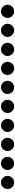

<svg xmlns="http://www.w3.org/2000/svg" viewBox="1841 -2400 318 4040"><g transform="rotate(90 2000.0 -380.0)"><path d="M80 -380Q80 -342 99 -310.5Q118 -279 149.5 -260Q181 -241 219 -241Q257 -241 288.5 -260Q320 -279 339 -310.5Q358 -342 358 -380Q358 -418 339 -449.5Q320 -481 288.5 -500Q257 -519 219 -519Q181 -519 149.5 -500Q118 -481 99 -449.5Q80 -418 80 -380Z M480 -380Q480 -342 499 -310.5Q518 -279 549.5 -260Q581 -241 619 -241Q657 -241 688.5 -260Q720 -279 739 -310.5Q758 -342 758 -380Q758 -418 739 -449.5Q720 -481 688.5 -500Q657 -519 619 -519Q581 -519 549.5 -500Q518 -481 499 -449.5Q480 -418 480 -380Z M880 -380Q880 -342 899 -310.5Q918 -279 949.5 -260Q981 -241 1019 -241Q1057 -241 1088.5 -260Q1120 -279 1139 -310.5Q1158 -342 1158 -380Q1158 -418 1139 -449.5Q1120 -481 1088.5 -500Q1057 -519 1019 -519Q981 -519 949.5 -500Q918 -481 899 -449.5Q880 -418 880 -380Z M1280 -380Q1280 -342 1299 -310.5Q1318 -279 1349.5 -260Q1381 -241 1419 -241Q1457 -241 1488.5 -260Q1520 -279 1539 -310.5Q1558 -342 1558 -380Q1558 -418 1539 -449.5Q1520 -481 1488.5 -500Q1457 -519 1419 -519Q1381 -519 1349.5 -500Q1318 -481 1299 -449.5Q1280 -418 1280 -380Z M1680 -380Q1680 -342 1699 -310.5Q1718 -279 1749.5 -260Q1781 -241 1819 -241Q1857 -241 1888.5 -260Q1920 -279 1939 -310.5Q1958 -342 1958 -380Q1958 -418 1939 -449.5Q1920 -481 1888.5 -500Q1857 -519 1819 -519Q1781 -519 1749.5 -500Q1718 -481 1699 -449.5Q1680 -418 1680 -380Z M2080 -380Q2080 -342 2099 -310.5Q2118 -279 2149.5 -260Q2181 -241 2219 -241Q2257 -241 2288.5 -260Q2320 -279 2339 -310.5Q2358 -342 2358 -380Q2358 -418 2339 -449.5Q2320 -481 2288.5 -500Q2257 -519 2219 -519Q2181 -519 2149.5 -500Q2118 -481 2099 -449.5Q2080 -418 2080 -380Z M2480 -380Q2480 -342 2499 -310.5Q2518 -279 2549.5 -260Q2581 -241 2619 -241Q2657 -241 2688.5 -260Q2720 -279 2739 -310.5Q2758 -342 2758 -380Q2758 -418 2739 -449.5Q2720 -481 2688.5 -500Q2657 -519 2619 -519Q2581 -519 2549.5 -500Q2518 -481 2499 -449.5Q2480 -418 2480 -380Z M2880 -380Q2880 -342 2899 -310.5Q2918 -279 2949.5 -260Q2981 -241 3019 -241Q3057 -241 3088.5 -260Q3120 -279 3139 -310.5Q3158 -342 3158 -380Q3158 -418 3139 -449.5Q3120 -481 3088.5 -500Q3057 -519 3019 -519Q2981 -519 2949.5 -500Q2918 -481 2899 -449.5Q2880 -418 2880 -380Z M3280 -380Q3280 -342 3299 -310.5Q3318 -279 3349.5 -260Q3381 -241 3419 -241Q3457 -241 3488.5 -260Q3520 -279 3539 -310.5Q3558 -342 3558 -380Q3558 -418 3539 -449.5Q3520 -481 3488.5 -500Q3457 -519 3419 -519Q3381 -519 3349.5 -500Q3318 -481 3299 -449.5Q3280 -418 3280 -380Z M3680 -380Q3680 -342 3699 -310.5Q3718 -279 3749.5 -260Q3781 -241 3819 -241Q3857 -241 3888.5 -260Q3920 -279 3939 -310.5Q3958 -342 3958 -380Q3958 -418 3939 -449.5Q3920 -481 3888.5 -500Q3857 -519 3819 -519Q3781 -519 3749.5 -500Q3718 -481 3699 -449.5Q3680 -418 3680 -380Z"/></g></svg>

Font: text-security-disc
Style: Regular
Weight: 400
Monospace: yes
Foundry: Oskari Noppa
Version: Version 3.000;hotconv 1.0.118;makeotfexe 2.5.65603